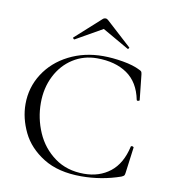

<svg xmlns="http://www.w3.org/2000/svg" viewBox="-75 -696 690 773"><g transform="rotate(10 270.0 -309.5)"><path d="M464 -451Q471 -448 473 -445Q475 -442 476 -434L487 -331Q487 -328 481.5 -327Q476 -326 475 -330Q461 -400 412.5 -433.5Q364 -467 289 -467Q235 -467 191 -439Q147 -411 122 -361.5Q97 -312 97 -251Q97 -188 122 -130.5Q147 -73 197 -36.5Q247 0 317 0Q380 0 424 -34.5Q468 -69 484 -140Q484 -143 489 -143Q491 -143 493.5 -141.5Q496 -140 496 -139L482 -33Q481 -25 479 -22Q477 -19 468 -15Q391 12 308 12Q214 12 153 -26Q92 -64 64.5 -121Q37 -178 37 -236Q37 -304 73 -360Q109 -416 172 -448Q235 -480 312 -480Q350 -480 393.5 -472.5Q437 -465 464 -451ZM295 -631Q301 -631 306 -626L408 -533Q409 -533 409 -531Q409 -529 406.5 -527Q404 -525 403 -526L295 -588L186 -526Q184 -525 181 -528.5Q178 -532 180 -533L283 -626Q288 -631 295 -631Z"/></g></svg>

Font: Cormorant Unicase Light
Style: Regular
Weight: 300
Designer: Christian Thalmann (Catharsis Fonts)
Foundry: Catharsis Fonts
Version: Version 4.000